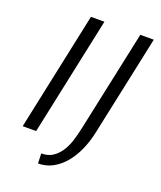

<svg xmlns="http://www.w3.org/2000/svg" viewBox="-149 -755 845 1005"><g transform="rotate(20 274.0 -252.0)"><path d="M117 0H42L182 -660H257ZM413 -101Q402 -48 381.5 -1.5Q361 45 332 80Q303 115 266 135.5Q229 156 184 156L182 101Q221 101 248 82Q275 63 292.5 33.5Q310 4 320.5 -32Q331 -68 338 -102L457 -660H532Z"/></g></svg>

Font: Quattrocento Sans
Style: Italic
Weight: 400
Designer: Pablo Impallari
Foundry: Pablo Impallari, Igino Marini, Brenda Gallo
Version: Version 2.000